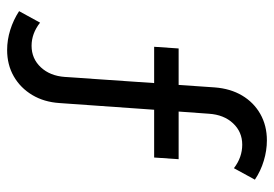

<svg xmlns="http://www.w3.org/2000/svg" viewBox="-140 -648 802 563"><g transform="rotate(90 261.5 -366.0)"><path d="M441.4 -416.5H301.3L281.7 -139.2Q278.8 -93.8 258.1 -59.1Q237.3 -24.4 203.4 -4.9Q169.4 14.6 126 14.6Q96.7 14.6 67.1 5.4Q37.6 -3.9 12.2 -20.5L45.9 -82Q77.6 -57.1 113.8 -57.1Q151.4 -57.1 176.8 -84.2Q202.1 -111.3 205.1 -154.8L223.1 -416.5H116.7L121.6 -488.3H228.5L235.8 -594.2Q239.3 -640.1 259.5 -674.3Q279.8 -708.5 313.7 -727.8Q347.7 -747.1 391.1 -747.1Q420.9 -747.1 450.9 -738Q481 -729 506.3 -711.9L472.7 -650.4Q440.9 -674.8 403.8 -674.8Q366.2 -674.8 341.1 -647.9Q315.9 -621.1 313 -577.1L306.6 -488.3H446.3Z"/></g></svg>

Font: Kumbh Sans
Style: Regular
Weight: 400
Version: Version 1.005